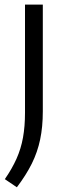

<svg xmlns="http://www.w3.org/2000/svg" viewBox="-36 -562 271 814"><path d="M35.5 232 -15.5 197.5Q15 153.5 34 111Q53 68.5 61.5 21.2Q70 -26 70 -84.5V-542.5H145.5V-90Q145.5 -24 134.2 29.5Q123 83 98.8 131.8Q74.5 180.5 35.5 232Z"/></svg>

Font: Encode Sans Semi Condensed
Style: Regular
Weight: 400
Width: 4
Designer: Multiple Designers
Foundry: Impallari Type
Version: Version 3.000; ttfautohint (v1.8.3) -l 8 -r 50 -G 200 -x 14 